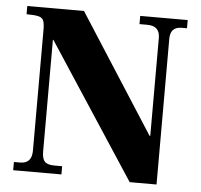

<svg xmlns="http://www.w3.org/2000/svg" viewBox="-49 -711 805 769"><g transform="rotate(5 353.0 -326.5)"><path d="M500 7 146 -534H144V-85Q144 -57 154.5 -45Q165 -33 194 -33H225V0H31V-33H56Q103 -33 103 -85V-570Q103 -595 98.5 -607Q94 -619 78.5 -623Q63 -627 30 -627V-660H258L563 -185H566V-579Q566 -627 515 -627H484V-660H675V-627H654Q608 -627 608 -579V7Z"/></g></svg>

Font: Frank Ruhl Libre ExtraBold
Style: Regular
Weight: 800
Designer: Yanek Iontef
Foundry: Fontef
Version: Version 6.003;gftools[0.9.30]